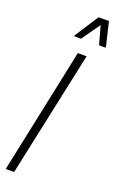

<svg xmlns="http://www.w3.org/2000/svg" viewBox="-171 -943 616 989"><g transform="rotate(20 137.0 -449.0)"><path d="M4 0 149 -688H197L50 0ZM102 -763V-768L186 -898H243L274 -768L273 -763H238L210 -864L139 -763Z"/></g></svg>

Font: Saira UltraCondensed Light
Style: Italic
Weight: 300
Width: 1
Italic angle: -12°
Designer: Hector Gatti with collaboration of the Omnibus-Type team
Foundry: Omnibus-Type
Version: Version 1.101